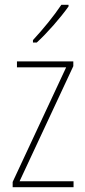

<svg xmlns="http://www.w3.org/2000/svg" viewBox="-20 -784 357 804"><path d="M267 -757V-764H237C204 -715 163 -665 118 -616V-606H134C177 -645 233 -709 267 -757ZM288 0V-25H62L287 -507V-527H51V-502H257L33 -22V0Z"/></svg>

Font: Noto Sans Kannada Condensed Thin
Style: Regular
Weight: 100
Width: 3
Designer: Jelle Bosma - Monotype Design Team
Foundry: Monotype Imaging Inc.
Version: Version 2.005